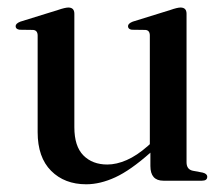

<svg xmlns="http://www.w3.org/2000/svg" viewBox="-20 -480 596 510"><path d="M80 -129V-385.5Q80 -399.5 68 -400.5L32 -401Q21.5 -402.5 21.5 -410.5Q21.5 -417.5 34 -422.5L134 -453.5Q153 -460 161.5 -460Q177.5 -460 177.5 -443.5V-142Q177.5 -91.5 201.5 -67.2Q225.5 -43 265 -43Q289.5 -43 316.5 -54.8Q343.5 -66.5 373 -92.5L378 -97V-385.5Q378 -399.5 366.5 -400.5L330 -401Q320 -402.5 320 -410.5Q320 -417.5 332.5 -422.5L432.5 -453.5Q451 -460 459.5 -460Q475.5 -460 475.5 -443.5V-49Q475.5 -30 492 -26.5L518.5 -21.5Q530.5 -18.5 530.5 -10.5Q530.5 0 516.5 0H414Q379.5 0 379.5 -39V-74.5Q326.5 -27.5 286.2 -9Q246 9.5 209 9.5Q151.5 9.5 115.8 -26.2Q80 -62 80 -129Z"/></svg>

Font: Fraunces 72pt
Style: Regular
Weight: 400
Version: Version 1.000;[0bf87f6ff]